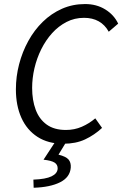

<svg xmlns="http://www.w3.org/2000/svg" viewBox="-20 -688 595 935"><path d="M288.4 12Q214.4 12 162.7 -21.4Q110.9 -54.8 84.1 -114.5Q57.4 -174.2 57.4 -252.7Q57.4 -315 73.1 -375.3Q88.8 -435.7 117.9 -488.5Q146.9 -541.4 188.3 -581.8Q229.7 -622.2 281.7 -645.3Q333.7 -668.3 394.3 -668.3Q450.3 -668.3 492.7 -642Q535.2 -615.8 555.5 -572.9L509.6 -533.5Q491 -567.2 460.7 -584.2Q430.5 -601.2 389.2 -601.2Q342.9 -601.2 303.9 -581Q264.8 -560.8 233.8 -526.6Q202.9 -492.3 180.9 -448.2Q159 -404 147.7 -355.5Q136.5 -306.9 136.5 -260Q136.5 -200.3 153.7 -154Q170.9 -107.7 207.3 -81.4Q243.7 -55.1 300.9 -55.1Q342.7 -55.1 378.5 -70.8Q414.3 -86.4 444 -111.7L477 -65.1Q439.5 -30.3 394.3 -9.1Q349.2 12 288.4 12ZM143.9 226.3 142.6 186.8Q202.8 184.5 231 170.7Q259.3 157 260.8 133.5Q261.5 113.8 245.8 103.8Q230.1 93.8 192 89.7L252.4 -2.7H306.2L264.9 65.1Q301 74.1 313.7 88.7Q326.4 103.4 324.6 128.4Q320.9 175.5 272.5 199.7Q224 223.9 143.9 226.3Z"/></svg>

Font: Source Sans 3 VF
Style: Italic
Weight: 200
Italic angle: -11°
Designer: Paul D. Hunt
Foundry: Adobe Systems Incorporated
Version: Version 3.042;hotconv 1.0.118;makeotfexe 2.5.65603